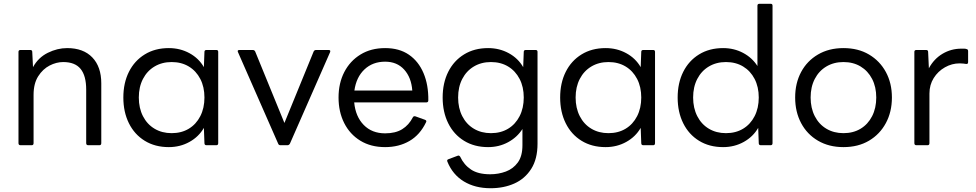

<svg xmlns="http://www.w3.org/2000/svg" viewBox="-20 -770 5173 1018"><path d="M89 0Q78 0 78 -11V-495Q78 -505 89 -505H140Q151 -505 151 -495L155 -414Q183 -465 233.5 -490Q284 -515 336 -515Q422 -515 469.5 -465.5Q517 -416 517 -328V-11Q517 0 507 0H448Q437 0 437 -11V-295Q437 -368 407.5 -404.5Q378 -441 315 -441Q279 -441 243 -422.5Q207 -404 182.5 -365.5Q158 -327 158 -267V-11Q158 0 148 0Z M875 10Q802 10 747.5 -23.5Q693 -57 663.5 -116.5Q634 -176 634 -253Q634 -330 663.5 -389Q693 -448 747.5 -481.5Q802 -515 875 -515Q935 -515 984.5 -488Q1034 -461 1061 -414L1064 -495Q1064 -505 1075 -505H1127Q1137 -505 1137 -495V-11Q1137 0 1127 0H1075Q1064 0 1064 -11L1061 -92Q1034 -45 984.5 -17.5Q935 10 875 10ZM890 -64Q942 -64 981 -87.5Q1020 -111 1042 -154Q1064 -197 1064 -253Q1064 -309 1042 -351.5Q1020 -394 981 -417.5Q942 -441 890 -441Q839 -441 799.5 -417.5Q760 -394 738 -351.5Q716 -309 716 -253Q716 -197 738 -154Q760 -111 799.5 -87.5Q839 -64 890 -64Z M1467 0Q1458 0 1455 -8L1242 -493Q1236 -505 1250 -505H1320Q1329 -505 1333 -497L1488 -118L1643 -497Q1647 -505 1656 -505H1722Q1735 -505 1730 -493L1517 -8Q1512 0 1504 0Z M2022 10Q1946 10 1890.5 -24Q1835 -58 1805 -117.5Q1775 -177 1775 -253Q1775 -329 1805.5 -388Q1836 -447 1891.5 -481Q1947 -515 2022 -515Q2097 -515 2148 -480Q2199 -445 2225.5 -382.5Q2252 -320 2251 -238Q2251 -227 2240 -227H1858Q1865 -152 1908.5 -107.5Q1952 -63 2022 -63Q2077 -63 2112.5 -85Q2148 -107 2169 -148Q2173 -156 2183 -153L2233 -135Q2244 -131 2239 -122Q2207 -55 2151 -22.5Q2095 10 2022 10ZM2022 -443Q1956 -443 1912.5 -402Q1869 -361 1859 -290H2166Q2161 -359 2123 -401Q2085 -443 2022 -443Z M2581 228Q2499 228 2439.5 192Q2380 156 2352 87Q2348 77 2358 74L2406 56Q2414 52 2420 61Q2440 104 2477.5 129Q2515 154 2579 154Q2623 154 2662 139.5Q2701 125 2725.5 91.5Q2750 58 2750 0V-86Q2722 -42 2674 -16Q2626 10 2568 10Q2495 10 2440.5 -23.5Q2386 -57 2356.5 -116.5Q2327 -176 2327 -253Q2327 -330 2356.5 -389Q2386 -448 2440.5 -481.5Q2495 -515 2568 -515Q2628 -515 2677.5 -488Q2727 -461 2754 -414L2757 -495Q2757 -505 2768 -505H2820Q2830 -505 2830 -495V-8Q2830 73 2796.5 125.5Q2763 178 2707 203Q2651 228 2581 228ZM2583 -64Q2635 -64 2674 -87.5Q2713 -111 2735 -154Q2757 -197 2757 -253Q2757 -309 2735 -351.5Q2713 -394 2674 -417.5Q2635 -441 2583 -441Q2532 -441 2492.5 -417.5Q2453 -394 2431 -351.5Q2409 -309 2409 -253Q2409 -197 2431 -154Q2453 -111 2492.5 -87.5Q2532 -64 2583 -64Z M3191 10Q3118 10 3063.5 -23.5Q3009 -57 2979.5 -116.5Q2950 -176 2950 -253Q2950 -330 2979.5 -389Q3009 -448 3063.5 -481.5Q3118 -515 3191 -515Q3251 -515 3300.5 -488Q3350 -461 3377 -414L3380 -495Q3380 -505 3391 -505H3443Q3453 -505 3453 -495V-11Q3453 0 3443 0H3391Q3380 0 3380 -11L3377 -92Q3350 -45 3300.5 -17.5Q3251 10 3191 10ZM3206 -64Q3258 -64 3297 -87.5Q3336 -111 3358 -154Q3380 -197 3380 -253Q3380 -309 3358 -351.5Q3336 -394 3297 -417.5Q3258 -441 3206 -441Q3155 -441 3115.5 -417.5Q3076 -394 3054 -351.5Q3032 -309 3032 -253Q3032 -197 3054 -154Q3076 -111 3115.5 -87.5Q3155 -64 3206 -64Z M3814 10Q3741 10 3686.5 -23.5Q3632 -57 3602.5 -116.5Q3573 -176 3573 -253Q3573 -330 3602.5 -389Q3632 -448 3686.5 -481.5Q3741 -515 3814 -515Q3872 -515 3920 -489.5Q3968 -464 3996 -420V-740Q3996 -750 4007 -750H4066Q4076 -750 4076 -740V-11Q4076 0 4066 0H4014Q4003 0 4003 -11L4000 -92Q3973 -45 3923.5 -17.5Q3874 10 3814 10ZM3829 -64Q3881 -64 3920 -87.5Q3959 -111 3981 -154Q4003 -197 4003 -253Q4003 -309 3981 -351.5Q3959 -394 3920 -417.5Q3881 -441 3829 -441Q3778 -441 3738.5 -417.5Q3699 -394 3677 -351.5Q3655 -309 3655 -253Q3655 -197 3677 -154Q3699 -111 3738.5 -87.5Q3778 -64 3829 -64Z M4452 10Q4375 10 4317 -24Q4259 -58 4227.5 -117.5Q4196 -177 4196 -253Q4196 -329 4227.5 -388Q4259 -447 4317 -481Q4375 -515 4452 -515Q4530 -515 4587.5 -481Q4645 -447 4677 -388Q4709 -329 4709 -253Q4709 -177 4677 -117.5Q4645 -58 4587.5 -24Q4530 10 4452 10ZM4452 -64Q4504 -64 4543 -87.5Q4582 -111 4604 -154Q4626 -197 4626 -253Q4626 -309 4604 -351.5Q4582 -394 4543 -417.5Q4504 -441 4452 -441Q4401 -441 4361.5 -417.5Q4322 -394 4300 -351.5Q4278 -309 4278 -253Q4278 -197 4300 -154Q4322 -111 4361.5 -87.5Q4401 -64 4452 -64Z M4839 0Q4828 0 4828 -11V-495Q4828 -505 4839 -505H4890Q4901 -505 4901 -495L4905 -408Q4932 -458 4977.5 -485Q5023 -512 5077 -512Q5086 -512 5092.5 -512Q5099 -512 5104 -510Q5113 -509 5113 -499V-441Q5113 -429 5102 -431Q5095 -432 5087 -433Q5079 -434 5068 -434Q5027 -434 4990 -413Q4953 -392 4930.5 -356Q4908 -320 4908 -274V-11Q4908 0 4898 0Z"/></svg>

Font: LINE Seed Sans App
Style: Regular
Weight: 400
Designer: LINE VX Design & Dalton Maag Ltd & Sandoll Inc
Foundry: Dalton Maag Ltd
Version: Version 1.003